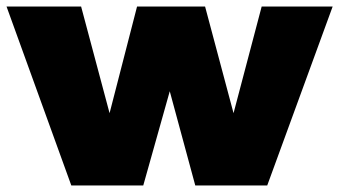

<svg xmlns="http://www.w3.org/2000/svg" viewBox="-30 -567 1037 587"><path d="M-10 -547 188 0H408L489 -288L567 0H787L987 -547H770L684 -221L597 -547H389L305 -221L218 -547Z"/></svg>

Font: Montserrat-Arabic Black
Style: Regular
Weight: 900
Designer: Mohamed Gaber
Foundry: Kief Type Foundry
Version: Version 5.008;PS 005.008;hotconv 1.0.88;makeotf.lib2.5.64775